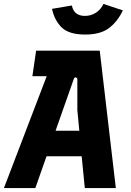

<svg xmlns="http://www.w3.org/2000/svg" viewBox="-36 -958 666 978"><path d="M-16 0 202 -570H129L148 -700H472L554 0H396L380 -162H201L144 0ZM340 -556 247 -292H368L358 -397V-553Q358 -562 350.5 -563.5Q343 -565 340 -556ZM398 -782Q315 -782 278 -818.5Q241 -855 229 -913L330 -930Q336 -902 353 -889.5Q370 -877 396 -877Q428 -877 453 -893.5Q478 -910 491 -938L590 -905Q562 -847 518.5 -814.5Q475 -782 398 -782Z"/></svg>

Font: Finlandica
Style: Bold Italic
Weight: 700
Italic angle: -8°
Designer: Niklas Ekholm, Juho Hiilivirta, Jaakko Suomalainen
Foundry: Helsinki Type Studio
Version: Version 1.064; ttfautohint (v1.8.4.7-5d5b)